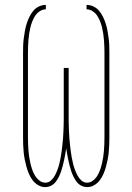

<svg xmlns="http://www.w3.org/2000/svg" viewBox="-20 -755 540 783"><path d="M164 8Q149 8 135.5 0Q122 -8 113 -20Q104 -32 98 -46Q92 -60 88 -74.5Q84 -89 81 -104Q78 -119 76.5 -134.5Q75 -150 74.5 -165Q74 -180 74 -195V-540Q74 -555 74.5 -570Q75 -585 77 -599.5Q79 -614 81.5 -628.5Q84 -643 88.5 -657.5Q93 -672 99.5 -685.5Q106 -699 115.5 -710.5Q125 -722 138.5 -728.5Q152 -735 167 -735V-717Q154 -717 142.5 -709.5Q131 -702 124 -691.5Q117 -681 112 -668.5Q107 -656 104 -643.5Q101 -631 99 -618Q97 -605 96 -592Q95 -579 94.5 -566Q94 -553 94 -540V-195Q94 -182 94.5 -168.5Q95 -155 96 -141.5Q97 -128 99 -115Q101 -102 104 -89Q107 -76 111.5 -63Q116 -50 123 -38.5Q130 -27 141 -18.5Q152 -10 165 -10Q178 -10 188 -19Q198 -28 204 -39.5Q210 -51 214.5 -63Q219 -75 222 -87.5Q225 -100 227.5 -113Q230 -126 231.5 -139Q233 -152 234.5 -164.5Q236 -177 237 -190Q238 -203 238.5 -216Q239 -229 239.5 -242Q240 -255 240 -268Q240 -281 240 -294V-478H260V-294Q260 -281 260 -268Q260 -255 260.5 -242Q261 -229 261.5 -216Q262 -203 263 -190Q264 -177 265.5 -164.5Q267 -152 268.5 -139Q270 -126 272.5 -113Q275 -100 278 -87.5Q281 -75 285.5 -63Q290 -51 296 -39.5Q302 -28 312 -19Q322 -10 335 -10Q348 -10 359 -18.5Q370 -27 377 -38.5Q384 -50 388.5 -63Q393 -76 396 -89Q399 -102 401 -115Q403 -128 404 -141.5Q405 -155 405.5 -168.5Q406 -182 406 -195V-540Q406 -553 405.5 -566Q405 -579 404 -592Q403 -605 401 -618Q399 -631 396 -643.5Q393 -656 388 -668.5Q383 -681 376 -691.5Q369 -702 357.5 -709.5Q346 -717 333 -717V-735Q348 -735 361.5 -728.5Q375 -722 384.5 -710.5Q394 -699 400.5 -685.5Q407 -672 411.5 -657.5Q416 -643 418.5 -628.5Q421 -614 423 -599.5Q425 -585 425.5 -570Q426 -555 426 -540V-195Q426 -180 425.5 -165Q425 -150 423.5 -134.5Q422 -119 419 -104Q416 -89 412 -74.5Q408 -60 402 -46Q396 -32 387 -20Q378 -8 364.5 0Q351 8 336 8Q323 8 312 2.5Q301 -3 293.5 -12.5Q286 -22 280.5 -33Q275 -44 271 -55.5Q267 -67 264 -79Q261 -91 258.5 -102.5Q256 -114 254 -126Q252 -138 250 -150Q248 -138 246 -126Q244 -114 241.5 -102.5Q239 -91 236 -79Q233 -67 229 -55.5Q225 -44 219.5 -33Q214 -22 206.5 -12.5Q199 -3 188 2.5Q177 8 164 8Z"/></svg>

Font: Iosevka Slab Thin
Style: Regular
Weight: 100
Monospace: yes
Designer: Belleve Invis
Foundry: Belleve Invis
Version: Version 11.1.0; ttfautohint (v1.8.3)